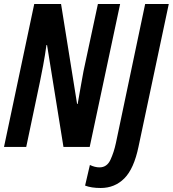

<svg xmlns="http://www.w3.org/2000/svg" viewBox="-22 -734 863 959"><path d="M109 0 178 -328Q184 -356 193.5 -407Q203 -458 210 -509H213L295 0H426L578 -714H467L395 -378Q390 -350 382 -306Q374 -262 366 -215H363L283 -714H149L-2 0ZM670 -2 821 -714H703L557 -20Q547 27 529.5 64.5Q512 102 475 102Q452 102 427 90L403 193Q434 205 481 205Q551 205 599 157Q647 109 670 -2Z"/></svg>

Font: Noto Sans Display Condensed
Style: Bold Italic
Weight: 700
Width: 3
Designer: Monotype Design team
Foundry: Monotype Imaging Inc.
Version: 1.000